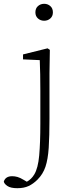

<svg xmlns="http://www.w3.org/2000/svg" viewBox="-86 -736 383 1009"><path d="M5 253Q-30 253 -47 241.5Q-64 230 -66 218Q-57 190 -22 190Q-8 190 6 194Q20 198 38 209L55 219Q79 206 94 181Q114 148 120 81Q126 14 126 -86V-258Q126 -351 123 -420L35 -424V-450L164 -482L176 -474L174 -350V-111Q174 -20 170 40.5Q166 101 153 140Q140 179 111 208Q89 230 64.5 241.5Q40 253 5 253ZM146 -627Q127 -627 113.5 -639Q100 -651 100 -671Q100 -692 113.5 -704Q127 -716 146 -716Q165 -716 178.5 -704Q192 -692 192 -671Q192 -651 178.5 -639Q165 -627 146 -627Z"/></svg>

Font: Source Serif Pro Light
Style: Regular
Weight: 300
Designer: Frank Grießhammer
Foundry: Adobe Systems Incorporated
Version: Version 3.001;hotconv 1.0.111;makeotfexe 2.5.65597